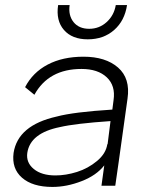

<svg xmlns="http://www.w3.org/2000/svg" viewBox="-20 -736 577 766"><path d="M313 -509.8Q401.4 -509.8 450.9 -466.6Q500.5 -423.3 488.8 -342.8L453.1 -86.9Q450.2 -63 439.9 4.9H384.8L396 -76.2Q364.7 -36.1 305.4 -13.2Q246.1 9.8 189 9.8Q109.9 9.8 67.9 -26.9Q25.9 -63.5 34.2 -126Q51.3 -236.3 206.1 -271Q273.4 -289.1 428.2 -298.8L433.1 -336.9Q441.4 -394 406 -427.5Q370.6 -460.9 305.2 -460.9Q173.8 -460.9 117.2 -357.9L80.1 -388.2Q110.4 -446.8 170.2 -478.3Q230 -509.8 313 -509.8ZM88.9 -126Q83.5 -87.4 114.7 -61.8Q146 -36.1 201.2 -36.1Q242.7 -36.1 287.1 -50Q331.5 -64 367.2 -93.8Q402.8 -123.5 408.2 -161.1L409.2 -160.2L420.9 -252.9Q279.8 -243.2 219.2 -229Q100.6 -205.1 88.9 -126ZM211.9 -715.8H257.8Q252 -674.8 273.4 -647.9Q294.9 -621.1 335.9 -621.1Q376 -621.1 405.5 -647.9Q435.1 -674.8 441.9 -715.8H486.8Q477.5 -653.3 435.3 -616.2Q393.1 -579.1 330.1 -579.1Q267.6 -579.1 235.1 -616.5Q202.6 -653.8 211.9 -715.8Z"/></svg>

Font: Human Sans Light
Style: Italic
Weight: 300
Italic angle: -8°
Designer: Tim Radville
Foundry: Continuum
Version: Version 1.000;FEAKit 1.0